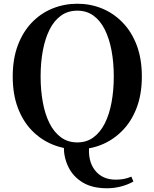

<svg xmlns="http://www.w3.org/2000/svg" viewBox="-20 -779 825 1026"><path d="M552 227Q473 227 422 196Q371 165 346 114.5Q321 64 321 5V-5H457Q448 81 487.5 131Q527 181 598 181Q621 181 640.5 177.5Q660 174 682 165L693 191Q663 208 626.5 217.5Q590 227 552 227ZM393 19Q324 19 261.5 -6.5Q199 -32 151 -81Q103 -130 75.5 -202.5Q48 -275 48 -370Q48 -465 75.5 -537.5Q103 -610 151 -659.5Q199 -709 261.5 -734Q324 -759 393 -759Q463 -759 524.5 -734Q586 -709 634.5 -659.5Q683 -610 710.5 -537.5Q738 -465 738 -370Q738 -276 710.5 -203.5Q683 -131 634.5 -81.5Q586 -32 524.5 -6.5Q463 19 393 19ZM393 -18Q443 -18 479.5 -45Q516 -72 540 -119.5Q564 -167 576 -231.5Q588 -296 588 -370Q588 -445 576 -509Q564 -573 540 -621Q516 -669 479.5 -695.5Q443 -722 393 -722Q343 -722 306 -695.5Q269 -669 245 -621Q221 -573 209 -509Q197 -445 197 -370Q197 -296 209 -231.5Q221 -167 245 -119.5Q269 -72 306 -45Q343 -18 393 -18Z"/></svg>

Font: Noto Serif KR ExtraLight
Style: Bold
Weight: 700
Version: Version 2.002-H1;hotconv 1.1.0;makeotfexe 2.6.0